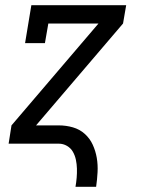

<svg xmlns="http://www.w3.org/2000/svg" viewBox="-20 -550 540 735"><path d="M269 165Q272 148 273.5 130.5Q275 113 274.5 95.5Q274 78 270.5 61.5Q267 45 259 31Q251 17 236.5 8.5Q222 0 205 0H13L24 -70L357 -460H165L152 -385H76L100 -530H463L451 -460L118 -70H205Q233 -70 259 -62.5Q285 -55 304.5 -37.5Q324 -20 335 4Q346 28 350.5 54.5Q355 81 353.5 109Q352 137 348 165Z"/></svg>

Font: Iosevka Slab Oblique
Style: Regular
Weight: 400
Italic angle: -9°
Monospace: yes
Designer: Belleve Invis
Foundry: Belleve Invis
Version: Version 11.1.1; ttfautohint (v1.8.3)